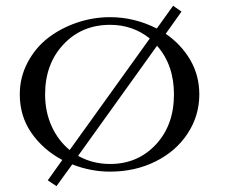

<svg xmlns="http://www.w3.org/2000/svg" viewBox="-20 -574 780 659"><path d="M357.9 15.1Q291.5 15.1 228 -9.8L173.8 64.9L144 44.9L193.8 -24.9Q127.9 -60.1 87.9 -117.7Q47.9 -175.3 47.9 -250Q47.9 -308.6 74.5 -359.1Q101.1 -409.7 144.5 -443.4Q188 -477.1 243.7 -496.1Q299.3 -515.1 357.9 -515.1Q441.4 -515.1 518.1 -476.1L574.2 -554.2L603 -534.2L548.8 -458Q601.6 -421.9 632.8 -368.7Q664.1 -315.4 664.1 -250Q664.1 -176.8 624 -115.7Q584 -54.7 513.7 -19.8Q443.4 15.1 357.9 15.1ZM134.8 -250Q134.8 -190.4 157.2 -140.9Q179.7 -91.3 219.2 -59.1L494.1 -441.9Q435.5 -488.8 357.9 -488.8Q260.7 -488.8 197.8 -421.6Q134.8 -354.5 134.8 -250ZM248 -39.1Q297.9 -11.2 357.9 -11.2Q452.6 -11.2 514.9 -77.9Q577.1 -144.5 577.1 -250Q577.1 -351.1 519 -417Z"/></svg>

Font: Messapia
Style: Regular
Weight: 400
Designer: Luca Marsano
Foundry: Collletttivo
Version: Version 1.000;FEAKit 1.0